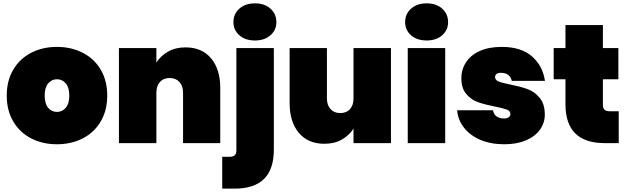

<svg xmlns="http://www.w3.org/2000/svg" viewBox="-20 -849 3725 1139"><path d="M20 -282.2Q20 -370.1 58.6 -435.5Q97.2 -501 165 -535.9Q232.9 -570.8 317.9 -570.8Q402.8 -570.8 470.9 -535.9Q539.1 -501 577.6 -435.5Q616.2 -370.1 616.2 -282.2Q616.2 -194.3 577.6 -128.7Q539.1 -63 470.9 -28.1Q402.8 6.8 317.9 6.8Q232.9 6.8 165 -28.1Q97.2 -63 58.6 -128.4Q20 -193.8 20 -282.2ZM245.1 -282.2Q245.1 -234.4 265.6 -209.7Q286.1 -185.1 317.9 -185.1Q349.1 -185.1 370.1 -209.5Q391.1 -233.9 391.1 -282.2Q391.1 -330.1 370.1 -354.5Q349.1 -378.9 317.9 -378.9Q287.1 -378.9 266.1 -354.5Q245.1 -330.1 245.1 -282.2Z M685.5 0V-564H907.7V-478Q933.6 -518.1 977.1 -543Q1020.5 -567.9 1080.6 -567.9Q1177.7 -567.9 1232.2 -502.9Q1286.6 -438 1286.6 -327.1V0H1065.9V-298.8Q1065.9 -338.9 1044.4 -362.5Q1022.9 -386.2 986.8 -386.2Q949.7 -386.2 928.7 -362.5Q907.7 -338.9 907.7 -298.8V0Z M1298.3 81.1H1341.3Q1363.3 81.1 1372.8 72Q1382.3 63 1382.3 43V-564H1604.5V39.1Q1604.5 270 1372.6 270H1298.3ZM1364.7 -717.8Q1364.7 -765.6 1399.7 -797.4Q1434.6 -829.1 1492.7 -829.1Q1549.8 -829.1 1584.7 -797.6Q1619.6 -766.1 1619.6 -717.8Q1619.6 -670.9 1584.5 -639.9Q1549.3 -608.9 1492.7 -608.9Q1434.6 -608.9 1399.7 -639.9Q1364.7 -670.9 1364.7 -717.8Z M1698.2 -236.8V-564H1919.4V-265.1Q1919.4 -225.1 1940.9 -201.7Q1962.4 -178.2 1998.5 -178.2Q2035.6 -178.2 2056.4 -201.7Q2077.1 -225.1 2077.1 -265.1V-564H2299.3V0H2077.1V-85.9Q2051.3 -45.9 2007.8 -21Q1964.4 3.9 1904.3 3.9Q1807.1 3.9 1752.7 -61Q1698.2 -126 1698.2 -236.8Z M2383.3 -717.8Q2383.3 -765.6 2418.2 -797.4Q2453.1 -829.1 2511.2 -829.1Q2568.4 -829.1 2603.3 -797.6Q2638.2 -766.1 2638.2 -717.8Q2638.2 -670.9 2603.3 -639.9Q2568.4 -608.9 2511.2 -608.9Q2453.1 -608.9 2418.2 -639.9Q2383.3 -670.9 2383.3 -717.8ZM2398.9 0V-564H2621.1V0Z M2691.9 -194.8H2904.8Q2908.7 -169.9 2926.3 -158Q2943.8 -146 2970.7 -146Q2987.8 -146 2997.8 -153.6Q3007.8 -161.1 3007.8 -171.9Q3007.8 -190.9 2986.8 -199Q2965.8 -207 2916 -216.8Q2855 -229 2815.4 -242.9Q2775.9 -256.8 2746.3 -291Q2716.8 -325.2 2716.8 -384.8Q2716.8 -436.5 2744.4 -479.2Q2772 -522 2825.9 -546.4Q2879.9 -570.8 2957 -570.8Q3070.8 -570.8 3135.3 -514.9Q3199.7 -459 3212.9 -369.1H3016.1Q3011.2 -392.1 2995.1 -404.5Q2979 -417 2951.7 -417Q2934.6 -417 2925.8 -410.4Q2917 -403.8 2917 -391.1Q2917 -374 2938 -365.5Q2959 -356.9 3004.9 -348.1Q3065.9 -335.9 3107.9 -321Q3149.9 -306.2 3180.9 -269.5Q3211.9 -232.9 3211.9 -168.9Q3211.9 -119.1 3182.9 -79.1Q3153.8 -39.1 3099.4 -16.1Q3044.9 6.8 2971.7 6.8Q2892.1 6.8 2830.6 -19Q2769 -44.9 2732.9 -91.1Q2696.8 -137.2 2691.9 -194.8Z M3264.6 -378.9V-564H3334.5V-700.2H3556.6V-564H3648.4V-378.9H3556.6V-227.1Q3556.6 -207 3566.2 -198Q3575.7 -189 3597.7 -189H3650.4V0H3566.4Q3334.5 0 3334.5 -231V-378.9Z"/></svg>

Font: Poppins Black
Style: Regular
Weight: 900
Designer: Ninad Kale (Devanagari), Jonny Pinhorn (Latin)
Foundry: Indian Type Foundry
Version: 4.004